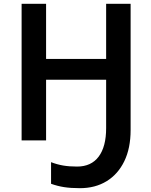

<svg xmlns="http://www.w3.org/2000/svg" viewBox="-20 -734 792 1004"><path d="M663 -54Q663 41 630 109Q597 177 537.5 213.5Q478 250 398 250Q350 250 315 244.5Q280 239 247 227V114Q278 126 310 131.5Q342 137 383 137Q457 137 496 85Q535 33 535 -64V-317H221V0H93V-714H221V-426H535V-714H663Z"/></svg>

Font: Noto Sans SemiBold
Style: Regular
Weight: 600
Designer: Monotype Design Team
Foundry: Monotype Imaging Inc.
Version: Version 2.007